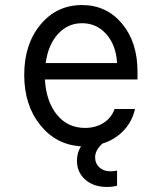

<svg xmlns="http://www.w3.org/2000/svg" viewBox="-20 -570 640 761"><path d="M161 -320H444Q440 -391 401.5 -434.5Q363 -478 305 -478Q249 -478 210 -435.5Q171 -393 161 -320ZM444 106V166Q427 171 404 171Q351 171 318 142Q285 113 285 67Q285 35 301 10Q202 4 139 -75Q76 -154 76 -273Q76 -395 140.5 -472.5Q205 -550 305 -550Q402 -550 463.5 -476.5Q525 -403 525 -286V-255H158Q163 -168 205.5 -115.5Q248 -63 317 -63Q359 -63 390.5 -83Q422 -103 434 -138H515Q504 -88 469.5 -52Q435 -16 386 -1Q357 25 357 54Q357 78 374 93.5Q391 109 418 109Q430 109 444 106Z"/></svg>

Font: CommitMono
Style: 450Regular
Weight: 450
Designer: Eigil Nikolajsen
Foundry: Eigil Nikolajsen
Version: Version 1.002